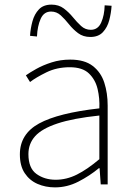

<svg xmlns="http://www.w3.org/2000/svg" viewBox="-20 -798 576 831"><path d="M218 13Q177 13 142.5 -2Q108 -17 87 -48.5Q66 -80 66 -130Q66 -218 149 -263.5Q232 -309 410 -329Q412 -372 402.5 -412.5Q393 -453 365 -480Q337 -507 282 -507Q226 -507 181 -485Q136 -463 110 -443L92 -472Q109 -484 137.5 -500Q166 -516 203.5 -528Q241 -540 284 -540Q346 -540 381.5 -512.5Q417 -485 431.5 -440Q446 -395 446 -341V0H416L411 -70H408Q368 -37 319.5 -12Q271 13 218 13ZM221 -20Q268 -20 313 -42.5Q358 -65 410 -109V-298Q296 -286 228.5 -263.5Q161 -241 132 -208.5Q103 -176 103 -131Q103 -70 138 -45Q173 -20 221 -20ZM371 -638Q340 -638 318 -654.5Q296 -671 278.5 -693Q261 -715 243 -731.5Q225 -748 201 -748Q170 -748 156 -716.5Q142 -685 140 -640L110 -643Q112 -675 120.5 -706Q129 -737 148.5 -757.5Q168 -778 203 -778Q234 -778 256 -761.5Q278 -745 295.5 -723.5Q313 -702 331 -685.5Q349 -669 373 -669Q404 -669 418 -700.5Q432 -732 433 -775L463 -773Q461 -742 453 -711Q445 -680 425.5 -659Q406 -638 371 -638Z"/></svg>

Font: Noto Sans HK Thin
Style: Regular
Weight: 100
Designer: Ryoko NISHIZUKA 西塚涼子 (kana, bopomofo & ideographs); Paul D. Hunt (Latin, Greek & Cyrillic); Sandoll Communications 산돌커뮤니
Foundry: Adobe
Version: Version 2.004-H2;hotconv 1.0.118;makeotfexe 2.5.65603